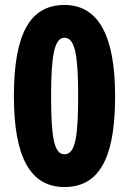

<svg xmlns="http://www.w3.org/2000/svg" viewBox="-20 -744 521 774"><path d="M444 -357C444 -601 376 -724 240 -724C102 -724 36 -609 36 -357C36 -105 105 10 240 10C400 10 444 -145 444 -357ZM186 -357C186 -514 198 -592 240 -592C284 -592 295 -514 295 -357C295 -194 284 -122 240 -122C197 -122 186 -194 186 -357Z"/></svg>

Font: Noto Sans Armenian ExtraCondensed ExtraBold
Style: Regular
Weight: 800
Width: 2
Designer: Monotype Design Team
Foundry: Monotype Imaging Inc.
Version: Version 2.008